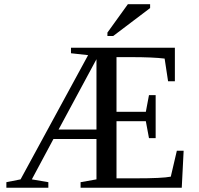

<svg xmlns="http://www.w3.org/2000/svg" viewBox="-20 -878 929 898"><path d="M356.9 -25.9 431.2 -39.1V-228H230L128.9 -39.1L206.1 -25.9V0H9.8V-25.9L76.2 -39.1L392.1 -620.1L312 -628.9V-654.8H797.9V-498H766.1L750 -604Q695.3 -610.8 591.8 -610.8H524.9V-355H662.1L676.8 -433.1H708V-231.9H676.8L662.1 -311H524.9V-43.9H613.8Q739.7 -43.9 778.8 -51.8L807.1 -172.9H838.9L830.1 0H356.9ZM431.2 -272V-601.1L253.9 -272ZM482.4 -709.5V-725.6L578.1 -858.4H682.1V-840.3L509.3 -709.5Z"/></svg>

Font: Liberation Serif
Style: Regular
Weight: 400
Designer: Steve Matteson
Foundry: Ascender Corporation
Version: Version 2.1.5